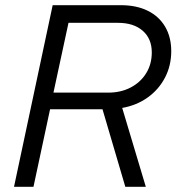

<svg xmlns="http://www.w3.org/2000/svg" viewBox="-20 -720 680 740"><path d="M34 0 183 -700H446Q506 -700 549.5 -678.5Q593 -657 616.5 -617Q640 -577 640 -523Q640 -467 616 -421Q592 -375 549.5 -344.5Q507 -314 451 -304L542 0H463L375 -299H173L109 0ZM186 -363H397Q446 -363 484 -383Q522 -403 543.5 -438Q565 -473 565 -518Q565 -571 530 -601.5Q495 -632 435 -632H244Z"/></svg>

Font: Red Hat Text
Style: Italic
Weight: 400
Italic angle: -12°
Designer: Pentagram, MCKL
Foundry: Pentagram, MCKL
Version: Version 1.023